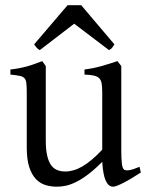

<svg xmlns="http://www.w3.org/2000/svg" viewBox="-20 -704 570 739"><path d="M420.4 -533.2Q414.6 -523.9 411.1 -519.5Q407.7 -515.1 399.4 -511.2L265.6 -612.8L133.3 -511.2Q129.4 -513.2 126.7 -515.1Q124 -517.1 121.8 -519.5Q119.6 -522 117.2 -525.4Q114.7 -528.8 111.3 -533.2L240.2 -684.1H292.5L420.4 -533.2ZM522 -40Q503.9 -28.3 487.3 -18.3Q470.7 -8.3 456.5 -1Q442.4 6.3 431.6 10.5Q420.9 14.6 415 14.6Q397.9 14.6 387.2 -8.1Q376.5 -30.8 373.5 -81.1Q343.3 -50.8 318.1 -32Q293 -13.2 271.7 -2.9Q250.5 7.3 232.7 11Q214.8 14.6 199.2 14.6Q176.3 14.6 155.3 8.3Q134.3 2 118.2 -14.9Q102.1 -31.7 92.5 -61Q83 -90.3 83 -136.2V-347.2Q83 -370.6 81.5 -383.5Q80.1 -396.5 74 -403.1Q67.9 -409.7 55.2 -412.1Q42.5 -414.6 20 -417V-436.5Q37.6 -438.5 53 -441.4Q68.4 -444.3 82.8 -448.2Q97.2 -452.1 111.8 -457.3Q126.5 -462.4 142.6 -468.8L156.2 -449.7V-163.1Q156.2 -128.9 161.4 -106Q166.5 -83 176 -69.3Q185.5 -55.7 199.5 -49.8Q213.4 -43.9 231 -43.9Q246.6 -43.9 262.9 -48.6Q279.3 -53.2 296.6 -63.2Q314 -73.2 333 -89.1Q352.1 -105 373.5 -127.9V-347.2Q373.5 -369.1 371.3 -382.3Q369.1 -395.5 361.8 -402.8Q354.5 -410.2 341.1 -413.1Q327.6 -416 305.2 -417V-436.5Q340.3 -440.9 372.6 -450.2Q404.8 -459.5 432.1 -468.8L446.8 -449.7V-124Q446.8 -93.8 449 -74.7Q451.2 -55.7 458 -50.8Q463.9 -46.9 478 -49.1Q492.2 -51.3 517.1 -62L522 -40Z"/></svg>

Font: GentiumAlt
Style: Regular
Weight: 400
Designer: J. Victor Gaultney
Version: Version 1.02; 2005; OFL release